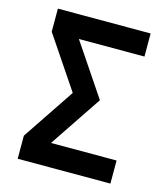

<svg xmlns="http://www.w3.org/2000/svg" viewBox="-110 -822 796 908"><g transform="rotate(15 288.0 -367.5)"><path d="M61 0H515V-113H194L365 -368L194 -622H515V-735H61V-622L232 -368L61 -113Z"/></g></svg>

Font: Iosevka Sparkle Extrabold
Style: Regular
Weight: 800
Designer: Belleve Invis
Foundry: Belleve Invis
Version: Version 4.5.0; ttfautohint (v1.8.3)